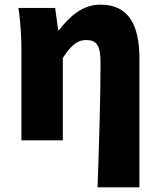

<svg xmlns="http://www.w3.org/2000/svg" viewBox="-20 -603 686 825"><path d="M399 202H579V-352C579 -494 534 -583 412 -583C334 -583 281 -534 233 -473H230L217 -569H59C69 -506 72 -437 72 -392V0H250V-354C283 -405 311 -431 349 -431C396 -431 412 -409 412 -330C412 -203 406 25 399 202Z"/></svg>

Font: Noto Sans HK Black
Style: Regular
Weight: 900
Designer: Ryoko NISHIZUKA 西塚涼子 (kana, bopomofo & ideographs); Paul D. Hunt (Latin, Greek & Cyrillic); Sandoll Communications 산돌커뮤니
Foundry: Adobe
Version: Version 2.004;hotconv 1.0.118;makeotfexe 2.5.65603